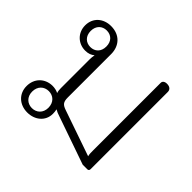

<svg xmlns="http://www.w3.org/2000/svg" viewBox="-136 -723 902 902"><g transform="rotate(45 314.5 -272.0)"><path d="M141 11C191 11 231 -21 231 -70C231 -79 230 -89 228 -97C238 -91 248 -87 258 -84L499 0H529C535 0 540 -3 540 -11V-524C540 -540 529 -549 510 -549C494 -549 486 -541 486 -531V-80C486 -67 486 -56 489 -46L261 -125C235 -134 226 -143 226 -174V-462C226 -515 192 -555 133 -555C82 -555 44 -522 44 -471C44 -422 81 -387 128 -387C149 -387 163 -393 175 -403C173 -392 172 -384 172 -374V-182C172 -171 173 -161 176 -153C165 -159 151 -162 136 -162C86 -161 51 -125 51 -75C51 -24 89 11 141 11ZM133 -416C104 -416 81 -436 81 -471C81 -506 104 -526 133 -526C163 -526 185 -506 185 -471C185 -436 163 -416 133 -416ZM142 -19C112 -19 88 -40 88 -75C88 -111 112 -132 142 -132C172 -132 196 -111 196 -75C196 -40 172 -19 142 -19Z"/></g></svg>

Font: Maitree Light
Style: Regular
Weight: 300
Designer: CadsonDemak Team
Foundry: CadsonDemak
Version: Version 1.000;PS 001.000;hotconv 1.0.88;makeotf.lib2.5.64775